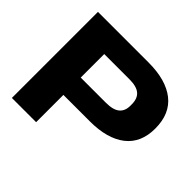

<svg xmlns="http://www.w3.org/2000/svg" viewBox="-163 -915 1120 1120"><g transform="rotate(45 397.0 -355.0)"><path d="M58 0V-710H476Q619 -710 697.5 -648.5Q776 -587 776 -465Q776 -347 697.5 -286Q619 -225 476 -225H258V0ZM466 -562H258V-368H466Q525 -368 552 -390.5Q579 -413 579 -456V-468Q579 -516 552 -539Q525 -562 466 -562Z"/></g></svg>

Font: Special Gothic Extended Bold
Style: Regular
Weight: 700
Width: 7
Designer: Alistair McCready
Foundry: Monolith
Version: Version 1.000; ttfautohint (v1.8.4.7-5d5b)